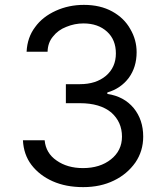

<svg xmlns="http://www.w3.org/2000/svg" viewBox="-20 -757 676 787"><path d="M196 -14Q142 -38 109 -81Q77 -123 74 -182H163Q168 -129 212 -99Q256 -68 320 -68Q390 -68 435 -104Q480 -140 480 -197Q480 -257 436 -296Q390 -334 308 -334H250V-412H308Q373 -412 414 -446Q455 -481 455 -538Q455 -594 419 -627Q382 -661 322 -661Q286 -661 252 -647Q218 -634 197 -607Q176 -582 175 -545H89Q92 -604 124 -646Q154 -688 209 -713Q262 -737 324 -737Q391 -737 440 -710Q489 -683 514 -638Q540 -594 540 -543Q540 -482 508 -438Q475 -394 420 -378V-372Q488 -362 528 -314Q567 -266 567 -197Q567 -138 535 -91Q501 -43 447 -17Q392 10 321 10Q250 10 196 -14Z"/></svg>

Font: Sinter
Style: Regular
Weight: 400
Foundry: Adobe & rsms
Version: Version 1.000